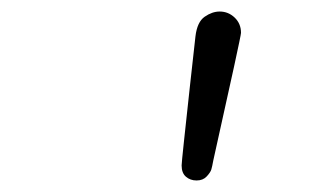

<svg xmlns="http://www.w3.org/2000/svg" viewBox="-20 -640 565 333"><path d="M295 -353Q295 -357 299 -394.5Q303 -432 309.5 -491.5Q316 -551 319 -577Q322 -602 335 -611Q348 -620 361 -620Q376 -620 387 -609.5Q398 -599 398 -583Q398 -577 350 -362Q348 -351 346.5 -346Q345 -341 338.5 -334Q332 -327 321 -327Q310 -327 302.5 -333.5Q295 -340 295 -353Z"/></svg>

Font: CMU Typewriter Text
Style: LightOblique
Weight: 200
Italic angle: -9.46001°
Version: Version 0.7.0